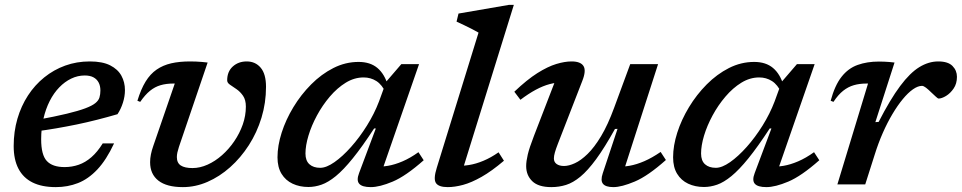

<svg xmlns="http://www.w3.org/2000/svg" viewBox="-20 -755 3938 786"><path d="M327 -446Q298 -446 271.5 -433.2Q245 -420.5 222.5 -397.2Q200 -374 183.5 -341.5Q167 -309 157.8 -269.2Q148.5 -229.5 148.5 -185Q148.5 -120.5 171.8 -95.8Q195 -71 244.5 -71Q274.5 -71 302 -80.5Q329.5 -90 354.2 -111.5Q379 -133 400.5 -168H447Q415.5 -100.5 378.5 -61.2Q341.5 -22 299.2 -5.5Q257 11 208.5 11Q151.5 11 113.2 -8Q75 -27 55.5 -64.5Q36 -102 36 -157Q36 -216 51.2 -268.5Q66.5 -321 94.5 -364Q122.5 -407 161.2 -438.2Q200 -469.5 247 -486.5Q294 -503.5 347.5 -503.5Q399.5 -503.5 431 -487.5Q462.5 -471.5 477 -445Q491.5 -418.5 491.5 -386Q491.5 -360.5 483.2 -334.5Q475 -308.5 461 -287.5Q420 -275.5 377.8 -264.8Q335.5 -254 293 -245.2Q250.5 -236.5 209.5 -229.5Q168.5 -222.5 130 -217.5L133 -264.5Q206 -278 253.5 -289.5Q301 -301 329 -311.5Q357 -322 370.2 -332.8Q383.5 -343.5 387.2 -356.2Q391 -369 391 -384.5Q391 -403.5 383.8 -417.2Q376.5 -431 362.5 -438.5Q348.5 -446 327 -446Z M1069 -399.5Q1069 -334 1050.5 -273.2Q1032 -212.5 998.8 -160.8Q965.5 -109 922.2 -70.5Q879 -32 829.5 -10.5Q780 11 728.5 11Q662.5 11 628.5 -15.5Q594.5 -42 594.5 -91Q594.5 -121 607.5 -157.5L695.5 -413Q694 -413 692.5 -413Q691 -413 689.5 -413Q660.5 -413 637.2 -406.2Q614 -399.5 594 -383.2Q574 -367 554 -338L542.5 -342.5Q557 -390 576 -421Q595 -452 621 -470Q647 -488 680.8 -495.8Q714.5 -503.5 758 -503.5Q771 -503.5 782.5 -503Q794 -502.5 805.8 -501.5Q817.5 -500.5 830 -499L712.5 -153.5Q708.5 -141.5 706.2 -131Q704 -120.5 704 -112Q704 -88 720.2 -77.5Q736.5 -67 768 -67Q798.5 -67 829.8 -81Q861 -95 889 -119.8Q917 -144.5 939 -176.8Q961 -209 973.8 -245.2Q986.5 -281.5 986.5 -318.5Q986.5 -346 975 -362.8Q963.5 -379.5 948.2 -390Q933 -400.5 921.5 -408.2Q910 -416 910 -426Q910 -462 933 -482.8Q956 -503.5 990 -503.5Q1025.5 -503.5 1047.2 -477.8Q1069 -452 1069 -399.5Z M1450 -46.5 1518.5 -229H1511.5Q1462.5 -154 1424.2 -106.8Q1386 -59.5 1354.8 -34Q1323.5 -8.5 1296.2 1Q1269 10.5 1242.5 10.5Q1206.5 10.5 1177.8 -3Q1149 -16.5 1132.5 -43.5Q1116 -70.5 1116 -111Q1116 -158.5 1133 -211.8Q1150 -265 1181 -316.2Q1212 -367.5 1253.8 -409.5Q1295.5 -451.5 1344.8 -476.5Q1394 -501.5 1448 -501.5Q1495.5 -501.5 1525 -476.8Q1554.5 -452 1568.5 -404L1560 -374Q1544 -408.5 1520.8 -423.2Q1497.5 -438 1468.5 -438Q1430.5 -438 1395.5 -416.5Q1360.5 -395 1330.2 -359.5Q1300 -324 1277.5 -282.2Q1255 -240.5 1242.8 -199.8Q1230.5 -159 1230.5 -126.5Q1230.5 -97 1246.8 -82.5Q1263 -68 1291 -68Q1316 -68 1349.2 -91.2Q1382.5 -114.5 1417.2 -153.5Q1452 -192.5 1482.2 -241Q1512.5 -289.5 1531.5 -339.5L1561 -420.5L1623 -492.5H1695.5L1537.5 -37.5L1514.5 -73.5Q1540 -71.5 1568.2 -76.2Q1596.5 -81 1628 -94.5Q1659.5 -108 1693 -132L1714.5 -99Q1641 -34 1587.5 -11.5Q1534 11 1498 11Q1462.5 11 1450.5 -2.8Q1438.5 -16.5 1450 -46.5Z M1939 -621.5Q1930 -627 1914.2 -635Q1898.5 -643 1881 -651.5Q1863.5 -660 1849 -666.5L1857 -699.5L2063 -735H2083.5L1868 -41L1846 -77Q1872 -75 1900.2 -79.5Q1928.5 -84 1959 -96.8Q1989.5 -109.5 2021 -131.5L2043 -97Q1993 -54.5 1951.5 -31Q1910 -7.5 1875.8 1.8Q1841.5 11 1813 11Q1776 11 1764.8 -5.5Q1753.5 -22 1768 -68Z M2447.5 -45.5 2508 -227.5 2497.5 -227Q2455 -150.5 2420.5 -103.5Q2386 -56.5 2356 -31.8Q2326 -7 2297.2 2Q2268.5 11 2237 11Q2184 11 2159 -13.2Q2134 -37.5 2134 -75Q2134 -94.5 2140.5 -122.2Q2147 -150 2166 -199L2263.5 -451.5L2283 -417Q2258 -418 2230.5 -410.8Q2203 -403.5 2173.2 -387.5Q2143.5 -371.5 2110.5 -346.5L2085.5 -379.5Q2137.5 -429 2180 -455.8Q2222.5 -482.5 2257.2 -493Q2292 -503.5 2320 -503.5Q2357 -503.5 2368.8 -484.5Q2380.5 -465.5 2363.5 -423L2263.5 -165.5Q2255.5 -145 2251.5 -130.8Q2247.5 -116.5 2247.5 -106.5Q2247.5 -91.5 2258.8 -83.5Q2270 -75.5 2289 -75.5Q2308.5 -75.5 2333.2 -86.8Q2358 -98 2385.5 -124.8Q2413 -151.5 2440.8 -197.8Q2468.5 -244 2494 -313.5L2560 -492.5H2674L2527.5 -37.5L2504.5 -73.5Q2529.5 -71.5 2557.8 -76.5Q2586 -81.5 2617.8 -95.2Q2649.5 -109 2684.5 -133L2706 -100Q2632.5 -34.5 2578.5 -11.8Q2524.5 11 2491 11Q2459.5 11 2448.5 -2.5Q2437.5 -16 2447.5 -45.5Z M3069.5 -46.5 3138 -229H3131Q3082 -154 3043.8 -106.8Q3005.5 -59.5 2974.2 -34Q2943 -8.5 2915.8 1Q2888.5 10.5 2862 10.5Q2826 10.5 2797.2 -3Q2768.5 -16.5 2752 -43.5Q2735.5 -70.5 2735.5 -111Q2735.5 -158.5 2752.5 -211.8Q2769.5 -265 2800.5 -316.2Q2831.5 -367.5 2873.2 -409.5Q2915 -451.5 2964.2 -476.5Q3013.5 -501.5 3067.5 -501.5Q3115 -501.5 3144.5 -476.8Q3174 -452 3188 -404L3179.5 -374Q3163.5 -408.5 3140.2 -423.2Q3117 -438 3088 -438Q3050 -438 3015 -416.5Q2980 -395 2949.8 -359.5Q2919.5 -324 2897 -282.2Q2874.5 -240.5 2862.2 -199.8Q2850 -159 2850 -126.5Q2850 -97 2866.2 -82.5Q2882.5 -68 2910.5 -68Q2935.5 -68 2968.8 -91.2Q3002 -114.5 3036.8 -153.5Q3071.5 -192.5 3101.8 -241Q3132 -289.5 3151 -339.5L3180.5 -420.5L3242.5 -492.5H3315L3157 -37.5L3134 -73.5Q3159.5 -71.5 3187.8 -76.2Q3216 -81 3247.5 -94.5Q3279 -108 3312.5 -132L3334 -99Q3260.5 -34 3207 -11.5Q3153.5 11 3117.5 11Q3082 11 3070 -2.8Q3058 -16.5 3069.5 -46.5Z M3533.5 -413Q3532.5 -413 3530.8 -413Q3529 -413 3527.5 -413Q3498.5 -413 3475.2 -406.2Q3452 -399.5 3431.8 -383.5Q3411.5 -367.5 3392 -338L3380.5 -342.5Q3397.5 -405.5 3425 -440.5Q3452.5 -475.5 3491 -489.2Q3529.5 -503 3578 -503Q3590 -503 3600.2 -502.5Q3610.5 -502 3620.8 -501.2Q3631 -500.5 3642 -499L3563.5 -255L3577 -256Q3624.5 -348.5 3665 -402.8Q3705.5 -457 3743.5 -480.2Q3781.5 -503.5 3821 -503.5Q3861 -503.5 3879.2 -485Q3897.5 -466.5 3897.5 -440.5Q3897.5 -412.5 3884 -392.8Q3870.5 -373 3852.8 -362.2Q3835 -351.5 3822 -351.5Q3819.5 -351.5 3810.8 -359.5Q3802 -367.5 3791.5 -377.5Q3781 -388 3771 -395.8Q3761 -403.5 3754.5 -403.5Q3737.5 -403.5 3717.2 -389.2Q3697 -375 3675.8 -349.2Q3654.5 -323.5 3633.5 -288.2Q3612.5 -253 3594 -211Q3575.5 -169 3561 -122.5L3522 0H3408Z"/></svg>

Font: Newsreader 9pt Medium
Style: Italic
Weight: 500
Italic angle: -17°
Designer: Hugues Gentile
Foundry: Production Type
Version: Version 1.003